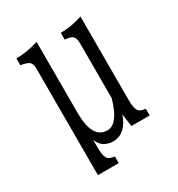

<svg xmlns="http://www.w3.org/2000/svg" viewBox="-164 -667 828 894"><g transform="rotate(-30 250.0 -220.0)"><path d="M102.1 120.1V-453.1Q102.1 -478.5 89.8 -489.3Q80.1 -497.6 44.9 -503.9V-540Q104.5 -541 165 -560.1V-179.2Q165 -38.1 245.6 -38.1Q268.6 -38.1 286.4 -56.2Q304.2 -74.2 316.9 -102.3Q329.6 -130.4 336.9 -159.2V-453.1Q336.9 -480.5 324.7 -492.2Q315.9 -501 283.7 -503.9V-540Q345.2 -541 400.9 -560.1V-110.8Q400.9 -69.8 410.6 -54.2Q420.4 -38.1 449.7 -36.1V0H351.6L341.8 -68.8Q329.6 -28.3 304 -4.2Q278.3 20 242.2 20Q219.7 20 198 8.3Q176.3 -3.4 165 -33.2V9.3Q165 50.3 174.8 65.9Q184.6 82 213.9 84V120.1Z"/></g></svg>

Font: BIZ UDMincho
Style: Regular
Weight: 400
Monospace: yes
Designer: TypeBank Co., Ltd.
Foundry: Morisawa Inc.
Version: Version 1.06